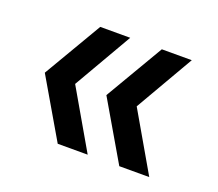

<svg xmlns="http://www.w3.org/2000/svg" viewBox="-72 -543 621 548"><g transform="rotate(20 238.5 -268.5)"><path d="M335 -91 231 -269 335 -446H426L301 -230V-307L426 -91ZM148 -91 44 -269 148 -446H239L114 -230V-307L239 -91Z"/></g></svg>

Font: SUSE Medium
Style: Regular
Weight: 500
Designer: Rene Bieder
Foundry: SUSE
Version: Version 1.000